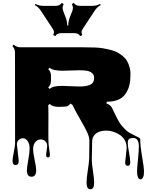

<svg xmlns="http://www.w3.org/2000/svg" viewBox="-20 -986 1049 1355"><path d="M412.1 -752Q381.3 -752 370.6 -731L355.5 -738.8Q362.3 -752.9 360.8 -762.2Q359.4 -771.5 350.6 -785.2L267.1 -912.1Q251 -936.5 225.6 -950.2L230 -958.5Q254.4 -944.8 285.2 -944.8H372.6Q402.3 -944.8 416.5 -965.8L429.7 -956.5Q416 -935.5 426.3 -908.2L443.8 -862.3Q454.6 -834 454.6 -805.7H461.9Q461.9 -835.4 472.2 -862.3L490.2 -908.2Q500.5 -935.5 486.8 -956.5L500 -965.8Q514.2 -944.8 543.9 -944.8H631.3Q661.6 -944.8 686 -958.5L690.9 -950.2Q665.5 -936.5 649.4 -912.1L565.9 -785.2Q557.1 -771.5 555.7 -762.2Q554.2 -752.9 561 -738.8L545.9 -731Q535.2 -752 504.4 -752ZM863.3 160.2 874 59.1Q874 -2.4 824 -34.9Q773.9 -67.4 718.8 -63.7Q663.6 -60.1 641.6 -26.4Q630.4 -10.3 630.4 11.7L627.9 142.6Q627.9 169.4 636.2 222.4Q644.5 275.4 644.5 302.2Q644.5 349.6 617.7 349.6Q590.8 349.6 590.8 303.7Q590.8 273.4 599.6 216.8Q608.4 160.2 609.6 130.9Q610.8 101.6 610.8 5.9Q610.8 -19.5 595.2 -52.7Q579.6 -85.9 545.9 -144Q512.2 -202.1 490.7 -246.6L476.1 -254.9Q464.4 -233.4 434.6 -233.4L393.6 -231.9Q351.6 -231.9 330.6 -252.4L320.3 -242.7Q321.8 -224.6 321.8 -165.5L321.3 -45.9Q321.3 7.8 323.2 33.2L332.5 105Q332.5 125 318.8 125Q305.2 125 305.2 106.4L313 45.9Q313 23.9 300 11Q287.1 -2 266.4 -2Q245.6 -2 229.7 16.4Q213.9 34.7 213.9 64Q213.9 93.3 224.6 143.3Q235.4 193.4 235.4 215.3Q235.4 261.2 202.6 261.2Q169.9 261.2 169.9 216.3Q169.9 195.3 179.4 143.1Q189 90.8 189 60.1Q189 29.3 174.8 9.5Q160.6 -10.3 142.6 -10.3Q124.5 -10.3 111.8 2.2Q99.1 14.6 99.1 33.2L112.3 148.9Q112.3 178.7 90.3 178.7Q68.4 178.7 68.4 148.4Q68.4 130.9 77.6 87.2Q86.9 43.5 86.4 19Q85.9 -5.4 85.9 -612.8Q85.9 -643.1 67.4 -661.1L77.1 -670.9Q96.2 -652.3 125.5 -652.3H563Q665.5 -652.3 700.9 -646.2Q736.3 -640.1 762.9 -633.3Q789.6 -626.5 807.9 -616.5Q826.2 -606.4 845 -591.6Q863.8 -576.7 875 -557.6Q900.9 -514.2 900.9 -465.3Q900.9 -416.5 893.3 -385.5Q885.7 -354.5 868.2 -327.1Q830.1 -268.1 734.4 -268.1L730.5 -256.8Q761.2 -244.6 771.5 -223.1Q814.5 -129.4 835 -104.2Q855.5 -79.1 873 -64Q890.6 -48.8 923.3 -33.2Q956.1 -17.6 962.9 -12.9Q969.7 -8.3 969.7 -5.4Q969.7 43.5 982.9 120.1Q996.1 196.8 996.1 218.8Q996.1 240.7 994.4 250.5Q992.7 260.3 986.8 269.8Q981 279.3 969.7 279.3Q958.5 279.3 952.9 263.2Q947.3 247.1 947.3 223.6Q947.3 200.2 953.6 139.9Q960 79.6 960 48.8Q960 -12.2 920.4 -12.2Q900.9 -12.2 891.4 -5.4Q881.8 1.5 881.8 22.7Q881.8 43.9 890.6 90.3Q899.4 136.7 899.4 160.4Q899.4 184.1 881.3 184.1Q863.3 184.1 863.3 160.2ZM538.1 -490.2 422.9 -486.8Q352.1 -486.8 330.6 -507.8L320.3 -498.5Q339.8 -479.5 339.8 -449.7V-417Q339.8 -387.7 320.3 -368.2L330.6 -358.4Q351.6 -379.9 417.5 -379.9L541 -375.5Q590.3 -375.5 617.4 -388.4Q644.5 -401.4 644.5 -436Q644.5 -458 629.4 -470.5Q614.3 -482.9 592.8 -486.6Q571.3 -490.2 538.1 -490.2Z"/></svg>

Font: Nosifer
Style: Regular
Weight: 400
Version: Version 001.002